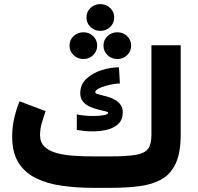

<svg xmlns="http://www.w3.org/2000/svg" viewBox="-20 -905 956 925"><path d="M432.1 -151.4H504.4Q590.8 -151.4 635 -159.2Q679.2 -167 694.3 -189.5Q709.5 -211.9 709.5 -255.4V-687H850.6V-256.8Q850.6 -170.9 827.4 -119.4Q804.2 -67.9 760 -42.2Q715.8 -16.6 653.6 -8.3Q591.3 0 512.7 0H432.1Q350.1 0 278.8 -10Q207.5 -20 153.6 -46.4Q99.6 -72.8 69.1 -121.3Q38.6 -169.9 38.6 -247.1Q38.6 -293.5 48.8 -336.9Q59.1 -380.4 74.2 -417L199.7 -369.6Q191.4 -346.2 182.1 -314.7Q172.9 -283.2 172.9 -254.4Q172.9 -219.2 194.1 -198.7Q215.3 -178.2 251.7 -168Q288.1 -157.7 334.7 -154.5Q381.3 -151.4 432.1 -151.4ZM350.1 -354Q367.2 -350.1 388.2 -348.1Q409.2 -346.2 429.2 -346.2Q458.5 -346.2 479.7 -350.1Q501 -354 501 -361.8Q501 -365.7 487.5 -368.9Q474.1 -372.1 453.9 -377Q433.6 -381.8 413.6 -390.6Q393.6 -399.4 380.1 -415Q366.7 -430.7 366.7 -455.6Q366.7 -498 396.2 -525.6Q425.8 -553.2 469 -566.9Q512.2 -580.6 553.2 -580.6L557.6 -502.9Q545.9 -502.9 526.4 -499.8Q506.8 -496.6 486.8 -490.7Q466.8 -484.9 452.9 -477.1Q439 -469.2 439 -460Q439 -454.1 456.5 -450Q474.1 -445.8 498.3 -439Q522.5 -432.1 542 -418.9Q555.2 -409.7 563.2 -396.5Q571.3 -383.3 571.3 -363.8Q571.3 -328.6 550.5 -308.6Q529.8 -288.6 497.1 -280.3Q464.4 -272 427.2 -272Q407.7 -272 387.9 -273.9Q368.2 -275.9 350.1 -278.8ZM396.5 -820.8Q396.5 -848.1 416 -866.7Q435.5 -885.3 463.4 -885.3Q491.2 -885.3 510.7 -866.7Q530.3 -848.1 530.3 -820.8Q530.3 -793.9 510.7 -775.1Q491.2 -756.3 463.4 -756.3Q435.5 -756.3 416 -775.1Q396.5 -793.9 396.5 -820.8ZM478.5 -685.1Q478.5 -712.4 498 -731Q517.6 -749.5 545.4 -749.5Q573.2 -749.5 592.5 -731Q611.8 -712.4 611.8 -685.1Q611.8 -658.2 592.5 -639.4Q573.2 -620.6 545.4 -620.6Q517.6 -620.6 498 -639.4Q478.5 -658.2 478.5 -685.1ZM314.9 -685.1Q314.9 -712.4 334.5 -731Q354 -749.5 381.8 -749.5Q409.7 -749.5 429 -731Q448.2 -712.4 448.2 -685.1Q448.2 -658.2 429 -639.4Q409.7 -620.6 381.8 -620.6Q354 -620.6 334.5 -639.4Q314.9 -658.2 314.9 -685.1Z"/></svg>

Font: Vazirmatn RD UI FD Black
Style: Regular
Weight: 900
Designer: Saber Rastikerdar
Foundry: Saber Rastikerdar
Version: Version 33.003